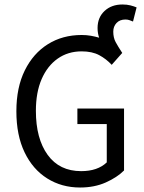

<svg xmlns="http://www.w3.org/2000/svg" viewBox="-20 -824 640 856"><path d="M525 -588 478 -535Q454 -561 422.5 -578Q391 -595 344 -595Q283 -595 237 -562.5Q191 -530 165.5 -471Q140 -412 140 -330Q140 -206 192.5 -133.5Q245 -61 342 -61Q415 -61 456 -100V-271H325V-340H533V-64Q502 -33 451.5 -10.5Q401 12 337 12Q255 12 190.5 -28.5Q126 -69 89.5 -145Q53 -221 53 -328Q53 -434 90.5 -510Q128 -586 193.5 -627Q259 -668 344 -668Q366 -668 385.5 -664.5Q405 -661 422 -656Q415 -676 415 -699Q415 -746 446 -775Q477 -804 526 -804Q546 -804 561.5 -800Q577 -796 589 -791L573 -728Q565 -731 557.5 -734Q550 -737 539 -737Q514 -737 499.5 -721.5Q485 -706 485 -683Q485 -656 495.5 -636.5Q506 -617 525 -588Z"/></svg>

Font: SauceCodePro NFM
Style: Regular
Weight: 400
Monospace: yes
Designer: Paul D. Hunt, Teo Tuominen
Foundry: Adobe
Version: Version 2.042;hotconv 1.1.0;makeotfexe 2.6.0;Nerd Fonts 3.3.